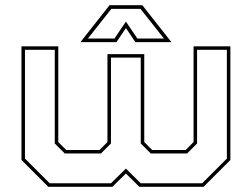

<svg xmlns="http://www.w3.org/2000/svg" viewBox="-20 -718 968 738"><path d="M62.5 -540H204V-172L234.5 -141.5H362.5L393 -172V-510H534.5V-172L565 -141.5H693.5L724 -172V-540H865.5V-103L762.5 0H515.5L464 -51L412 0H165.5L62.5 -103ZM76 -526.5V-108.5L171 -13.5H406.5L464 -70L521 -13.5H757L852 -108.5V-526.5H737.5V-166.5L699 -128H559.5L521 -166.5V-496.5H406.5V-166.5L368 -128H229L190.5 -166.5V-526.5ZM401 -698H527L639 -556H500.5L464 -610L427.5 -556H289ZM408 -684 318 -570H420L464 -635L508 -570H610L520 -684Z"/></svg>

Font: Tourney Expanded Thin
Style: Regular
Weight: 100
Width: 7
Designer: Tyler Finck
Foundry: Etcetera Type Co
Version: Version 1.010; ttfautohint (v1.8.3)